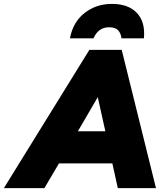

<svg xmlns="http://www.w3.org/2000/svg" viewBox="-104 -966 831 986"><path d="M-84 0 355 -710H521L697 0H501L473 -127H199L124 0ZM296 -292H437L398 -467ZM520 -769Q517 -795 502.5 -810.5Q488 -826 456 -826Q401 -826 376 -769H255Q271 -853 330.5 -899.5Q390 -946 471 -946Q555 -946 599 -899.5Q643 -853 635 -769Z"/></svg>

Font: Livvic Black
Style: Italic
Weight: 900
Italic angle: -10°
Designer: Jacques Le Bailly, Baron von Fonthausen
Version: Version 1.001; ttfautohint (v1.8.2)